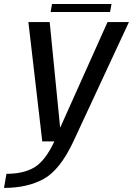

<svg xmlns="http://www.w3.org/2000/svg" viewBox="-75 -702 660 953"><path d="M134.8 0H289.3L564.9 -592.4H458.7L224.2 -69.3H223.4L171.6 -592.4H65.9ZM-55.2 230.7Q61 230.7 142 186.1Q223 141.5 289.3 0L195 -0.5Q149.6 96.5 95.7 128.7Q41.8 160.8 -42.9 160.8ZM176.1 -642.6H471.4L478.4 -682.1H183.3Z"/></svg>

Font: Anybody Thin
Style: Italic
Weight: 100
Italic angle: -10°
Designer: Tyler Finck
Foundry: Etcetera Type Company
Version: Version 1.114;gftools[0.9.25]